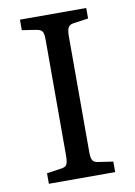

<svg xmlns="http://www.w3.org/2000/svg" viewBox="-81 -756 570 810"><g transform="rotate(-10 204.0 -351.5)"><path d="M62 0V-45L123 -54Q142 -56 148 -66.5Q154 -77 154 -105V-602Q154 -628 147.5 -637Q141 -646 121 -649L62 -658V-703H346V-658L283 -649Q266 -647 259.5 -636Q253 -625 253 -598V-101Q253 -76 259.5 -66Q266 -56 285 -54L346 -45V0Z"/></g></svg>

Font: Literata 18pt
Style: Regular
Weight: 400
Designer: Latin by Veronika Burian and Jose Scaglione. Greek by Irene Vlachou. Cyrillic by Vera Evstafieva.
Foundry: TypeTogether
Version: Version 3.103;gftools[0.9.29]